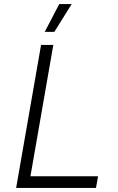

<svg xmlns="http://www.w3.org/2000/svg" viewBox="-20 -920 579 940"><path d="M59 0H450L460 -57H129L241 -700H181ZM331 -900H270L199 -764H246Z"/></svg>

Font: Fixel Display 20240404 Light
Style: Italic
Weight: 300
Italic angle: -10°
Designer: AlfaBravo + MacPaw
Foundry: Kyrylo Tkachov, Marchela Mozhyna, Serhii Makarenko, Maria Weinstein, Zakhar Kryvoshyya
Version: Version 1.211;Glyphs 3.2 (3225)